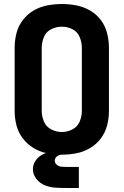

<svg xmlns="http://www.w3.org/2000/svg" viewBox="-20 -763 616 957"><path d="M288 8Q325 8 361 1Q397 -6 429 -25Q461 -44 483 -73.5Q505 -103 514 -138.5Q523 -174 523 -210V-525Q523 -561 514 -597Q505 -633 483 -662.5Q461 -692 429 -710.5Q397 -729 361 -736Q325 -743 288 -743Q252 -743 215.5 -736Q179 -729 147.5 -710.5Q116 -692 93.5 -662.5Q71 -633 62 -597Q53 -561 53 -525V-210Q53 -174 62 -138.5Q71 -103 93.5 -73.5Q116 -44 147.5 -25Q179 -6 215.5 1Q252 8 288 8ZM288 -105Q261 -105 235.5 -118Q210 -131 199 -157Q188 -183 188 -210V-525Q188 -552 199 -578.5Q210 -605 235.5 -617.5Q261 -630 288 -630Q316 -630 341 -617.5Q366 -605 377 -578.5Q388 -552 388 -525V-210Q388 -183 377 -157Q366 -131 341 -118Q316 -105 288 -105ZM311 174H312Q312 174 312 174Q312 174 312 174H373V69H313Q312 69 311.5 69Q311 69 310 69Q298 69 286 68Q274 67 263.5 58.5Q253 50 253 38Q253 25 264 16.5Q275 8 288 8V-11Q264 -11 240.5 -8Q217 -5 195 5.5Q173 16 158.5 36Q144 56 144 80Q144 107 161.5 129Q179 151 204.5 161Q230 171 257 172.5Q284 174 311 174Z"/></svg>

Font: Iosevka Sparkle Extrabold
Style: Regular
Weight: 800
Designer: Belleve Invis
Foundry: Belleve Invis
Version: Version 4.5.0; ttfautohint (v1.8.3)